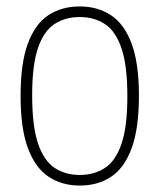

<svg xmlns="http://www.w3.org/2000/svg" viewBox="-20 -568 496 597"><path d="M228 9Q173 9 131.5 -18.2Q90 -45.5 67 -106.8Q44 -168 44 -270Q44 -372 66.8 -433Q89.5 -494 130.8 -521Q172 -548 228 -548Q283 -548 324.5 -521Q366 -494 389 -433Q412 -372 412 -270Q412 -168 389.2 -106.8Q366.5 -45.5 325.2 -18.2Q284 9 228 9ZM228 -24Q273 -24 306.2 -45.8Q339.5 -67.5 357.8 -120.8Q376 -174 376 -268Q376 -364 357.8 -417.8Q339.5 -471.5 306.2 -493.2Q273 -515 228 -515Q183 -515 149.8 -493.5Q116.5 -472 98.2 -419Q80 -366 80 -272Q80 -176 98.2 -122Q116.5 -68 149.8 -46Q183 -24 228 -24Z"/></svg>

Font: Encode Sans Condensed Thin
Style: Regular
Weight: 100
Width: 3
Designer: Multiple Designers
Foundry: Impallari Type
Version: Version 3.002